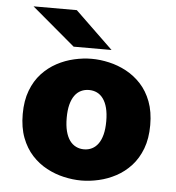

<svg xmlns="http://www.w3.org/2000/svg" viewBox="-52 -763 754 822"><g transform="rotate(5 325.0 -351.5)"><path d="M327 11Q290.5 11 252 2.2Q213.5 -6.5 178 -25.5Q142.5 -44.5 114.2 -75.2Q86 -106 69.5 -149.5Q53 -193 53 -251Q53 -308.5 69.5 -352Q86 -395.5 114.2 -426Q142.5 -456.5 178 -475.5Q213.5 -494.5 252 -503.2Q290.5 -512 327 -512Q363.5 -512 402 -503.2Q440.5 -494.5 476 -475.5Q511.5 -456.5 539.8 -426Q568 -395.5 584.5 -352Q601 -308.5 601 -251Q601 -193 584.5 -149.5Q568 -106 539.8 -75.2Q511.5 -44.5 476 -25.5Q440.5 -6.5 402 2.2Q363.5 11 327 11ZM327 -123Q346 -123 361.5 -130.8Q377 -138.5 388.2 -154Q399.5 -169.5 405.8 -193.8Q412 -218 412 -251Q412 -284 405.8 -308Q399.5 -332 388.2 -347.5Q377 -363 361.5 -370.5Q346 -378 327 -378Q308.5 -378 292.8 -370.5Q277 -363 265.8 -347.5Q254.5 -332 248.2 -308Q242 -284 242 -251Q242 -218 248.2 -193.8Q254.5 -169.5 265.8 -154Q277 -138.5 292.8 -130.8Q308.5 -123 327 -123ZM245 -557 59 -714H245L408 -557Z"/></g></svg>

Font: Trispace Thin ExtraBold
Style: Regular
Weight: 800
Version: Version 1.210